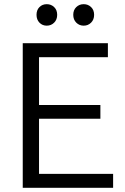

<svg xmlns="http://www.w3.org/2000/svg" viewBox="-20 -900 601 920"><path d="M89 0V-693H497V-626H167V-397H461V-331H167V-67H522V0ZM381 -777Q360 -777 345.5 -791.5Q331 -806 331 -829Q331 -852 345.5 -866Q360 -880 381 -880Q402 -880 416.5 -866Q431 -852 431 -829Q431 -806 416.5 -791.5Q402 -777 381 -777ZM204 -777Q183 -777 169 -791.5Q155 -806 155 -829Q155 -852 169 -866Q183 -880 204 -880Q225 -880 239.5 -866Q254 -852 254 -829Q254 -806 239.5 -791.5Q225 -777 204 -777Z"/></svg>

Font: Ubuntu Sans
Style: Regular
Weight: 400
Designer: Dalton Maag Ltd
Foundry: Dalton Maag Ltd
Version: Version 1.006; ttfautohint (v1.8.4.7-5d5b)